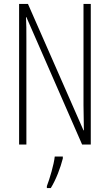

<svg xmlns="http://www.w3.org/2000/svg" viewBox="-20 -734 557 975"><path d="M441 0V-714H404V-202C404 -172 405 -120 406 -72H404L122 -714H77V0H114V-526C114 -579 114 -615 112 -647H114L397 0ZM299 71V61H258C254 101 232 175 218 211V221H238C265 177 287 118 299 71Z"/></svg>

Font: Noto Sans Hebrew ExtraCondensed ExtraLight
Style: Regular
Weight: 200
Width: 2
Designer: Monotype Design Team
Foundry: Monotype Imaging Inc.
Version: Version 2.004